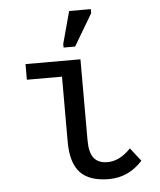

<svg xmlns="http://www.w3.org/2000/svg" viewBox="-53 -791 707 848"><g transform="rotate(-5 300.0 -367.5)"><path d="M316.4 -168.9Q316.4 -114.7 335.9 -90.1Q355.5 -65.4 396.5 -65.4Q450.2 -65.4 499.5 -117.2L545.4 -58.6Q483.4 9.8 396 9.8Q309.6 9.8 269 -33.4Q228.5 -76.7 228.5 -170.4V-459H72.8V-528.3H316.4ZM246.6 -586.4V-602.5L285.2 -745.1H381.3V-727.1L297.9 -586.4Z"/></g></svg>

Font: Liberation Mono
Style: Regular
Weight: 400
Monospace: yes
Designer: Steve Matteson
Foundry: Ascender Corporation
Version: Version 2.1.5